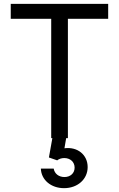

<svg xmlns="http://www.w3.org/2000/svg" viewBox="-20 -720 620 1001"><path d="M247 0H253L235 101L278 116C287 109 300 104 315 104C346 104 369 124 369 154C369 183 347 203 316 203C286 203 264 185 260 159H193C195 218 246 261 314 261C385 261 437 214 437 151C437 87 384 44 316 53L325 0H334V-622H544V-700H36V-622H247Z"/></svg>

Font: CommitMono-dimboump
Style: Regular
Weight: 400
Monospace: yes
Designer: Eigil Nikolajsen
Foundry: Eigil Nikolajsen
Version: Version 1.143